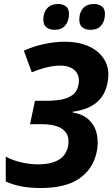

<svg xmlns="http://www.w3.org/2000/svg" viewBox="-20 -936 565 966"><path d="M436 -786Q410 -786 394.5 -798Q379 -810 379 -838Q379 -873 398 -894.5Q417 -916 453 -916Q476 -916 492 -904.5Q508 -893 508 -866Q508 -830 489.5 -808Q471 -786 436 -786ZM256 -786Q230 -786 214 -798Q198 -810 198 -838Q198 -873 217.5 -894.5Q237 -916 272 -916Q295 -916 311 -904.5Q327 -893 327 -866Q327 -830 308.5 -808Q290 -786 256 -786ZM184 10Q79 10 9 -23V-148Q44 -129 87.5 -119Q131 -109 174 -109Q233 -109 272 -130Q311 -151 322 -198Q330 -239 315 -264Q300 -289 268 -300Q236 -311 194 -311H131L156 -429H214Q254 -429 288 -435Q322 -441 345.5 -458.5Q369 -476 375 -510Q383 -555 357.5 -580.5Q332 -606 282 -606Q251 -606 213 -596.5Q175 -587 140 -572L100 -681Q145 -702 200 -714Q255 -726 305 -726Q381 -726 434 -699.5Q487 -673 510.5 -626Q534 -579 520 -515Q495 -393 346 -374V-370Q400 -361 430 -330.5Q460 -300 468 -257Q476 -214 466 -169Q447 -84 378 -37Q309 10 184 10Z"/></svg>

Font: Noto Sans SemiCondensed
Style: Bold Italic
Weight: 700
Width: 4
Italic angle: -12°
Designer: Monotype Design Team
Foundry: Monotype Imaging Inc.
Version: Version 2.013; ttfautohint (v1.8.4.7-5d5b)